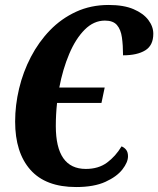

<svg xmlns="http://www.w3.org/2000/svg" viewBox="-20 -744 638 774"><path d="M287 10Q164 10 102.5 -59.5Q41 -129 41 -254Q41 -320 57 -387Q73 -454 104.5 -514.5Q136 -575 181.5 -622Q227 -669 286.5 -696.5Q346 -724 418 -724Q479 -724 518.5 -707Q558 -690 578 -663.5Q598 -637 598 -608Q598 -561 565.5 -541Q533 -521 476 -521Q476 -561 471.5 -593Q467 -625 451.5 -643Q436 -661 403 -661Q358 -661 321.5 -624.5Q285 -588 259 -526.5Q233 -465 219 -391H402L389 -329H210Q205 -283 205 -236Q205 -63 326 -63Q377 -63 411.5 -88.5Q446 -114 470 -154Q482 -149 489 -139.5Q496 -130 496 -114Q496 -90 473.5 -61Q451 -32 405 -11Q359 10 287 10Z"/></svg>

Font: Noto Serif ExtraCondensed ExtraBold
Style: Italic
Weight: 800
Width: 2
Italic angle: -12°
Designer: Monotype Design Team
Foundry: Monotype Imaging Inc.
Version: Version 2.013